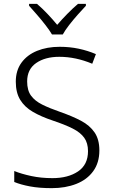

<svg xmlns="http://www.w3.org/2000/svg" viewBox="-20 -967 586 997"><path d="M496 -186Q496 -122 464 -78Q432 -34 376 -12Q320 10 249 10Q184 10 136 1Q88 -8 54 -22V-79Q91 -64 142 -53Q193 -42 252 -42Q334 -42 385.5 -77Q437 -112 437 -182Q437 -224 417.5 -251.5Q398 -279 357.5 -299.5Q317 -320 254 -341Q194 -361 151 -386Q108 -411 85 -448.5Q62 -486 62 -543Q62 -601 91.5 -641.5Q121 -682 172.5 -703Q224 -724 290 -724Q342 -724 389 -714Q436 -704 478 -686L459 -636Q373 -672 288 -672Q214 -672 167.5 -639.5Q121 -607 121 -544Q121 -498 141 -470.5Q161 -443 199 -424Q237 -405 292 -386Q355 -364 400.5 -340Q446 -316 471 -279.5Q496 -243 496 -186ZM250 -788Q237 -810 216 -837Q195 -864 172 -890.5Q149 -917 131 -937V-947H172Q199 -924 226.5 -895Q254 -866 277 -838Q301 -866 329.5 -895Q358 -924 385 -947H426V-937Q407 -917 383.5 -890.5Q360 -864 339 -837Q318 -810 306 -788Z"/></svg>

Font: Noto Sans Canadian Aboriginal Light
Style: Regular
Weight: 300
Designer: Monotype Design Team, Typotheque's Kevin King
Foundry: Monotype Imaging Inc.
Version: Version 2.004; ttfautohint (v1.8.4.7-5d5b)